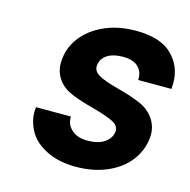

<svg xmlns="http://www.w3.org/2000/svg" viewBox="-89 -650 740 747"><g transform="rotate(15 281.0 -277.0)"><path d="M279 9Q211 9 161.5 -15.5Q112 -40 90.5 -78Q69 -116 69 -155Q69 -165 70 -175H211Q211 -173 211 -170Q211 -141 234 -121Q257 -101 298 -101Q338 -101 363 -117Q388 -133 393 -158Q394 -162 394 -166Q394 -187 370.5 -199.5Q347 -212 290 -228Q231 -243 194 -259Q157 -275 138 -303Q119 -331 119 -365Q119 -380 122 -397Q130 -443 163.5 -481Q197 -519 250 -541Q303 -563 370 -563Q469 -563 515.5 -517Q562 -471 562 -405Q562 -393 561 -380H427Q427 -384 427 -388Q427 -415 407.5 -433.5Q388 -452 347 -452Q309 -452 286 -438Q263 -424 258 -399Q257 -394 257 -390Q257 -369 280.5 -355.5Q304 -342 361 -327Q418 -312 454 -296Q490 -280 510 -251Q530 -222 530 -187Q530 -173 527 -158Q518 -110 485 -72Q452 -34 398.5 -12.5Q345 9 279 9Z"/></g></svg>

Font: Fz Poppins SemBd
Style: Italic
Weight: 600
Italic angle: -10°
Designer: Ninad Kale (Devanagari), Jonny Pinhorn (Latin)
Foundry: Indian Type Foundry
Version: Vit hóa bi Vntype.Com & FontZin.Com